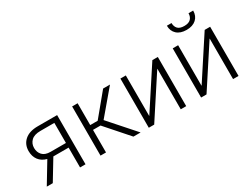

<svg xmlns="http://www.w3.org/2000/svg" viewBox="-65 -1262 2316 1786"><g transform="rotate(-30 1092.5 -369.0)"><path d="M461.4 -528.3V0H402.8V-212.9H238.8L109.9 0H45.4L178.2 -220.2Q122.6 -234.9 93.3 -274.2Q64 -313.5 64 -370.6Q64 -441.4 113.3 -484.9Q162.6 -528.3 253.4 -528.3ZM122.6 -369.6Q122.6 -323.7 150.9 -293.2Q179.2 -262.7 237.8 -262.7H402.8V-478.5H253.4Q186.5 -478.5 154.5 -447.5Q122.6 -416.5 122.6 -369.6Z M762.7 -242.2H681.6V0H622.6V-528.3H681.6V-293.9H761.7L955.6 -528.3H1029.3L812.5 -272L1053.2 0H976.1Z M1484.4 -528.3H1543V0H1484.4V-434.1L1482.9 -434.6L1199.2 0H1141.1V-528.3H1199.2V-94.2L1200.7 -93.8Z M2046.4 -528.3H2105V0H2046.4V-434.1L2044.9 -434.6L1761.2 0H1703.1V-528.3H1761.2V-94.2L1762.7 -93.8ZM2043.5 -737.8Q2043.5 -680.2 2005.9 -646Q1968.3 -611.8 1902.3 -611.8Q1835.9 -611.8 1798.6 -646Q1761.2 -680.2 1761.2 -737.8H1811Q1811 -699.7 1832.5 -677Q1854 -654.3 1902.3 -654.3Q1949.2 -654.3 1971.4 -677.2Q1993.7 -700.2 1993.7 -737.8Z"/></g></svg>

Font: Franko
Style: Light
Weight: 300
Designer: Google
Version: Version 1.200310; 2013